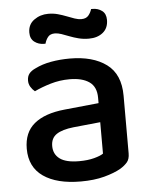

<svg xmlns="http://www.w3.org/2000/svg" viewBox="-51 -716 612 773"><g transform="rotate(-5 255.5 -329.0)"><path d="M245 -67Q280 -67 306 -74Q332 -81 343 -89V-216L234 -205Q188 -200 165 -184.5Q142 -169 142 -137Q142 -104 167 -85.5Q192 -67 245 -67ZM243 -482Q336 -482 391 -441.5Q446 -401 446 -314V-81Q446 -58 435.5 -45.5Q425 -33 407 -22Q381 -7 340 4Q299 15 245 15Q148 15 93.5 -23Q39 -61 39 -135Q39 -201 81.5 -236Q124 -271 204 -279L343 -293V-315Q343 -359 314.5 -379Q286 -399 235 -399Q195 -399 158 -388Q121 -377 92 -363Q82 -371 75 -382.5Q68 -394 68 -408Q68 -425 76.5 -436Q85 -447 103 -455Q131 -469 167 -475.5Q203 -482 243 -482ZM172 -669Q193 -669 211 -664Q229 -659 245.5 -652.5Q262 -646 276.5 -641Q291 -636 304 -636Q323 -636 332.5 -647.5Q342 -659 346 -673H352Q374 -673 390 -661Q406 -649 406 -624Q406 -591 384 -573Q362 -555 327 -555Q305 -555 285.5 -560Q266 -565 249.5 -571.5Q233 -578 218.5 -583Q204 -588 192 -588Q173 -588 164 -576.5Q155 -565 151 -550H145Q123 -550 106.5 -562.5Q90 -575 90 -600Q90 -633 115 -651Q140 -669 172 -669Z"/></g></svg>

Font: Baloo Thambi 2 Medium
Style: Regular
Weight: 500
Designer: Aadarsh Rajan and Ek Type
Foundry: Ek Type
Version: Version 1.640;hotconv 1.0.111;makeotfexe 2.5.65597; ttfautoh